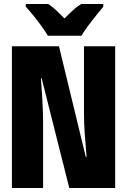

<svg xmlns="http://www.w3.org/2000/svg" viewBox="-20 -947 640 967"><path d="M40 0V-714H277L412 -157H416Q410 -225 406.5 -277Q403 -329 403 -376V-714H560V0H329L190 -552H186Q190 -501 192 -467Q194 -433 195 -410Q196 -387 196.5 -368Q197 -349 197 -328V0ZM221 -767Q209 -788 189 -815.5Q169 -843 147.5 -869.5Q126 -896 110 -913V-927H223Q244 -913 263 -895Q282 -877 305 -854Q328 -878 348 -896Q368 -914 389 -927H500V-913Q485 -895 464 -869Q443 -843 423 -816Q403 -789 390 -767Z"/></svg>

Font: Noto Sans Mono Black
Style: Regular
Weight: 900
Designer: Monotype Design Team
Foundry: Monotype Imaging Inc.
Version: Version 2.014